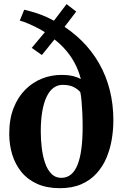

<svg xmlns="http://www.w3.org/2000/svg" viewBox="-20 -926 609 956"><path d="M278 11Q213.5 11 165.8 -10.2Q118 -31.5 87.2 -69Q56.5 -106.5 41.2 -155.5Q26 -204.5 26 -259.5Q26 -333.5 47.8 -388.5Q69.5 -443.5 106.5 -480.2Q143.5 -517 189.8 -535Q236 -553 284.5 -553Q320.5 -553 343.5 -547.2Q366.5 -541.5 382.5 -532.5Q371.5 -576 350 -615.5Q328.5 -655 295.2 -690.2Q262 -725.5 215.5 -754.5L287 -774L188.5 -652L138 -687.5L240 -809.5L231.5 -746Q210 -763.5 181.5 -779Q153 -794.5 125.5 -806.5Q98 -818.5 78.5 -823.5L100.5 -877.5Q129 -871 157 -862.2Q185 -853.5 215.8 -839.5Q246.5 -825.5 282.5 -802.5L222 -788L311.5 -905.5L359.5 -868.5L273.5 -755.5L271.5 -811.5Q337 -772.5 387.8 -722Q438.5 -671.5 473.5 -610.2Q508.5 -549 526.5 -477.8Q544.5 -406.5 544.5 -327Q544.5 -280 536.5 -232Q528.5 -184 510.2 -140.5Q492 -97 461 -62.8Q430 -28.5 385 -8.8Q340 11 278 11ZM285 -40.5Q313 -40.5 333 -56.8Q353 -73 366 -105.2Q379 -137.5 385.2 -185Q391.5 -232.5 391.5 -295.5Q391.5 -329.5 390 -362.8Q388.5 -396 386 -423.5Q383.5 -451 380 -466.5Q371 -479.5 348.8 -491.5Q326.5 -503.5 292 -503.5Q266.5 -503.5 246.2 -488.5Q226 -473.5 212 -444Q198 -414.5 190.5 -371.5Q183 -328.5 183 -272Q183 -230 188 -189Q193 -148 204.5 -114.5Q216 -81 235.8 -60.8Q255.5 -40.5 285 -40.5Z"/></svg>

Font: Merriweather 60pt
Style: Bold
Weight: 700
Version: Version 2.100